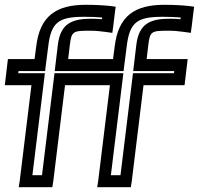

<svg xmlns="http://www.w3.org/2000/svg" viewBox="-22 -755 829 800"><path d="M681 -627C703 -627 723 -625 745 -622L773 -618L777 -647L784 -705L787 -727L765 -730C737 -733 702 -735 662 -735C539 -735 471 -688 456 -562L449 -509H262L269 -568C276 -625 282 -627 354 -627C376 -627 396 -625 418 -622L446 -618L450 -647L457 -705L460 -727L438 -730C410 -733 375 -735 335 -735C212 -735 144 -688 129 -562L122 -509H36H11L8 -484L1 -425L-2 -400H23H109L60 0L56 25H81H171H196L200 0L249 -400H436L387 0L383 25H408H498H523L527 0L576 -400H722H747L750 -425L757 -484L760 -509H735H589L596 -568C603 -625 609 -627 681 -627ZM688 -677C605 -677 557 -658 546 -568L536 -484L533 -459H558H704L703 -450H557H532L529 -425L480 -25H440L489 -425L492 -450H467H230H205L202 -425L153 -25H113L162 -425L165 -450H140H54L55 -459H141H166L169 -484L179 -562C191 -663 223 -685 329 -685C357 -685 382 -684 404 -682L403 -675C389 -676 375 -677 361 -677C278 -677 230 -658 219 -568L209 -484L206 -459H231H468H493L496 -484L506 -562C518 -663 550 -685 656 -685C684 -685 709 -684 731 -682L730 -675C716 -676 702 -677 688 -677Z"/></svg>

Font: Gamestation Display Outline
Style: Italic
Weight: 400
Designer: Jonas Hecksher
Foundry: Jonas Hecksher, Playtypeª, e-types AS
Version: Version 1.003